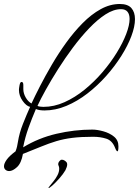

<svg xmlns="http://www.w3.org/2000/svg" viewBox="-68 -741 697 963"><path d="M-22 117Q-33 117 -40.5 110.5Q-48 104 -48 93Q-48 79 -34.5 60Q-21 41 10 18Q15 5 17.5 -6Q20 -17 22 -30Q29 -74 47 -119.5Q65 -165 83 -205Q64 -209 45.5 -235Q27 -261 27 -290Q27 -297 30 -313.5Q33 -330 40 -330Q49 -330 49 -315Q49 -300 49 -294Q49 -273 61 -252Q73 -231 90 -222Q107 -259 133 -309.5Q159 -360 192 -416.5Q225 -473 264 -527Q303 -581 346.5 -625Q390 -669 437 -695Q484 -721 533 -721Q573 -721 591 -700.5Q609 -680 609 -645Q609 -608 591 -560Q573 -512 540.5 -460.5Q508 -409 465 -360.5Q422 -312 371 -272.5Q320 -233 265 -210Q210 -187 155 -187Q144 -187 133 -188.5Q122 -190 112 -194Q92 -147 75 -100Q58 -53 48 -2Q125 -49 215 -70Q305 -91 395 -91Q419 -91 450 -82.5Q481 -74 503.5 -56Q526 -38 526 -7Q526 18 521 18Q516 18 509 0Q495 -36 465 -45.5Q435 -55 399 -55Q338 -55 294.5 -49.5Q251 -44 214.5 -33Q178 -22 139 -6Q100 10 47 31Q39 77 17.5 97Q-4 117 -22 117ZM150 -205Q203 -205 255.5 -228.5Q308 -252 356.5 -291.5Q405 -331 446 -379Q487 -427 517.5 -476.5Q548 -526 565 -570.5Q582 -615 582 -646Q582 -669 571.5 -682Q561 -695 539 -695Q502 -695 461.5 -669Q421 -643 379 -599Q337 -555 297.5 -502Q258 -449 223.5 -394.5Q189 -340 162 -291.5Q135 -243 120 -210Q125 -207 135 -206Q145 -205 150 -205ZM175 202Q174 201 181.5 191.5Q189 182 200.5 168Q212 154 220.5 137.5Q229 121 229 105Q229 97 226 90Q224 88 224 82Q224 71 237 61Q239 60 242 60Q249 60 255.5 64Q262 68 266 73Q269 77 269 84Q269 95 260 113Q249 132 229.5 154Q210 176 194 190Q178 204 175 202Z"/></svg>

Font: Inspiration
Style: Regular
Weight: 400
Designer: Robert E. Leuschke
Foundry: Robert E. Leuschke
Version: Version 2.010; ttfautohint (v1.8.3)